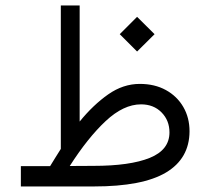

<svg xmlns="http://www.w3.org/2000/svg" viewBox="-20 -672 758 692"><path d="M411.6 -548.8 474.1 -611.3 537.1 -548.8 474.1 -486.3ZM160.6 -73.2Q169.9 -88.9 179.7 -104.2Q189.5 -119.6 199.2 -135.3V-652.3H267.1V-233.9Q315.9 -293.9 369.9 -331.8Q423.8 -369.6 483.9 -369.6Q537.6 -369.6 577.9 -347.4Q618.2 -325.2 640.6 -286.6Q663.1 -248 663.1 -198.7Q662.6 -100.6 578.4 -50.3Q494.1 0 318.8 0H55.2V-73.2ZM316.9 -74.2Q448.7 -74.2 519.8 -103Q590.8 -131.8 590.8 -194.8Q590.8 -237.8 562.3 -266.8Q533.7 -295.9 488.3 -295.9Q425.3 -295.9 360.8 -235.6Q296.4 -175.3 231.4 -73.7Z"/></svg>

Font: Vazir Light UI
Style: Light-UI
Weight: 300
Designer: Saber Rastikerdar
Foundry: Saber Rastikerdar
Version: Version 30.0.0